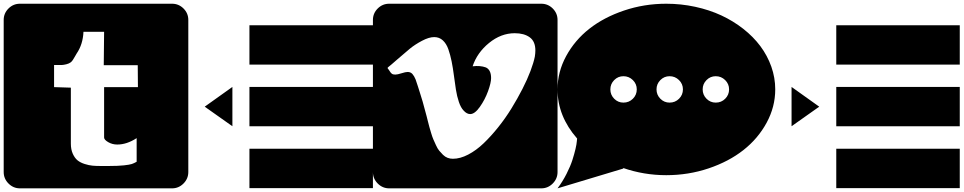

<svg xmlns="http://www.w3.org/2000/svg" viewBox="-20 -820 5219 1040"><path d="M543.9 -348.1H727.1L726.1 -466.8H542L543.9 -647.9H432.1Q429.2 -579.6 395 -529.8Q392.1 -525.4 386 -514.2Q379.9 -502.9 374.5 -495.1Q369.1 -487.3 363.8 -482.9Q354.5 -475.6 339.4 -471.9Q324.2 -468.3 315.9 -468Q307.6 -467.8 288.1 -467.8H272.9V-348.1L363.8 -345.2V-42Q363.8 -10.3 374.3 12.9Q384.8 36.1 400.1 48.6Q415.5 61 439 68.4Q462.4 75.7 481.4 77.4Q500.5 79.1 524.9 79.1H569.8Q620.1 79.1 651.1 75.7Q682.1 72.3 693.8 68.4Q705.6 64.5 720.2 56.2V-71.8Q667 -37.1 615.2 -37.1Q588.4 -37.1 566.2 -50Q543.9 -63 543.9 -75.2ZM1000 -711.9V111.8Q1000 147.9 973.9 174.1Q947.8 200.2 912.1 200.2H87.9Q52.2 200.2 26.1 174.1Q0 147.9 0 111.8V-711.9Q0 -748 25.9 -773.9Q51.8 -799.8 87.9 -799.8H912.1Q948.2 -799.8 974.1 -773.9Q1000 -748 1000 -711.9Z M1238.8 -349.1V-136.2L1088.9 -242.2ZM2000 -14.2V199.2H1331.1V-14.2ZM2000 -349.1V-136.2H1331.1V-349.1ZM2000 -683.1V-470.2H1331.1V-683.1Z M2879.9 -546.9Q2879.9 -595.7 2849.4 -617.9Q2818.8 -640.1 2768.1 -640.1Q2693.8 -640.1 2628.9 -587.2Q2564 -534.2 2540 -460.9Q2560.1 -463.4 2578.1 -461.9Q2596.2 -460.4 2610.1 -455.3Q2624 -450.2 2632.1 -435.5Q2640.1 -420.9 2640.1 -397Q2640.1 -371.6 2623.5 -325.9Q2606.9 -280.3 2579.3 -241.2Q2551.8 -202.1 2526.9 -202.1Q2508.3 -202.1 2491.2 -221.2Q2476.1 -236.8 2465.6 -267.8Q2455.1 -298.8 2449.5 -334.7Q2443.8 -370.6 2438.7 -410.9Q2433.6 -451.2 2426.3 -487.5Q2418.9 -523.9 2408.4 -553.7Q2397.9 -583.5 2378.7 -601.3Q2359.4 -619.1 2332 -619.1Q2303.7 -619.1 2265.9 -599.1Q2228 -579.1 2200 -556.2Q2171.9 -533.2 2133.3 -499.3Q2094.7 -465.3 2080.1 -454.1V-449.2Q2085 -444.3 2090.8 -434.6Q2096.7 -424.8 2102.8 -420.4Q2108.9 -416 2121.1 -416Q2132.8 -416 2154.8 -423.1Q2176.8 -430.2 2188 -430.2Q2204.1 -430.2 2213.9 -419.2Q2223.6 -408.2 2231 -390.1Q2235.8 -377.4 2243.7 -352.1Q2251.5 -326.7 2253.9 -319.8Q2266.1 -285.2 2291 -189.9Q2292 -186 2297.4 -164.3Q2302.7 -142.6 2305.7 -132.3Q2308.6 -122.1 2315.2 -99.9Q2321.8 -77.6 2327.4 -64.9Q2333 -52.2 2341.6 -33.4Q2350.1 -14.6 2359.1 -3.7Q2368.2 7.3 2379.6 18.6Q2391.1 29.8 2404.5 34.9Q2418 40 2433.1 40Q2472.7 40 2516.1 17.3Q2559.6 -5.4 2599.6 -43.7Q2639.6 -82 2678.7 -130.9Q2717.8 -179.7 2750.5 -232.9Q2783.2 -286.1 2809.8 -338.1Q2836.4 -390.1 2853.5 -435.5Q2870.6 -481 2877 -513.2Q2879.9 -531.7 2879.9 -546.9ZM3000 -711.9V111.8Q3000 147.9 2973.9 174.1Q2947.8 200.2 2912.1 200.2H2087.9Q2052.2 200.2 2026.1 174.1Q2000 147.9 2000 111.8V-711.9Q2000 -748 2025.9 -773.9Q2051.8 -799.8 2087.9 -799.8H2912.1Q2948.2 -799.8 2974.1 -773.9Q3000 -748 3000 -711.9Z M3429.2 -335.9Q3429.2 -365.2 3408 -386.2Q3386.7 -407.2 3356.9 -407.2Q3327.6 -407.2 3306.9 -386.2Q3286.1 -365.2 3286.1 -335.9Q3286.1 -306.2 3306.9 -285.2Q3327.6 -264.2 3356.9 -264.2Q3387.2 -264.2 3408.2 -285.2Q3429.2 -306.2 3429.2 -335.9ZM3679.2 -335.9Q3679.2 -365.2 3658 -386.2Q3636.7 -407.2 3606.9 -407.2Q3577.6 -407.2 3556.9 -386.2Q3536.1 -365.2 3536.1 -335.9Q3536.1 -306.2 3556.9 -285.2Q3577.6 -264.2 3606.9 -264.2Q3637.2 -264.2 3658.2 -285.2Q3679.2 -306.2 3679.2 -335.9ZM3929.2 -335.9Q3929.2 -365.2 3908 -386.2Q3886.7 -407.2 3856.9 -407.2Q3827.6 -407.2 3806.9 -386.2Q3786.1 -365.2 3786.1 -335.9Q3786.1 -306.2 3806.9 -285.2Q3827.6 -264.2 3856.9 -264.2Q3887.2 -264.2 3908.2 -285.2Q3929.2 -306.2 3929.2 -335.9ZM4179.2 -335.9Q4179.2 -241.2 4132.6 -155.3Q4085.9 -69.3 4006.8 -7.1Q3927.7 55.2 3818.4 92Q3709 128.9 3588.9 128.9Q3467.8 128.9 3355 89.8L3356.9 92.8L3000 200.2Q3027.8 163.1 3048.8 121.6Q3069.8 80.1 3080.3 47.4Q3090.8 14.6 3097.2 -12.7Q3103.5 -40 3104.5 -54.7L3106 -69.8Q3000 -190.9 3000 -335.9Q3000 -430.2 3046.6 -516.1Q3093.3 -602.1 3172.1 -664.1Q3251 -726.1 3360.1 -762.9Q3469.2 -799.8 3588.9 -799.8Q3668.9 -799.8 3745.6 -783.2Q3822.3 -766.6 3887 -736.6Q3951.7 -706.5 4006.1 -663.8Q4060.5 -621.1 4098.6 -570.1Q4136.7 -519 4158 -459Q4179.2 -398.9 4179.2 -335.9Z M4267.6 -349.1 4417.5 -242.2 4267.6 -136.2ZM5178.7 -14.2V199.2H4509.8V-14.2ZM5178.7 -349.1V-136.2H4509.8V-349.1ZM5178.7 -683.1V-470.2H4509.8V-683.1Z"/></svg>

Font: Web Symbols
Style: Regular
Weight: 400
Designer: Igor Kiselev
Foundry: Just Be Nice studio
Version: Version 1.000;PS 001.001;hotconv 1.0.56